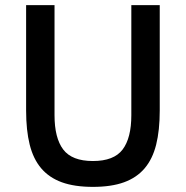

<svg xmlns="http://www.w3.org/2000/svg" viewBox="-20 -718 726 750"><path d="M193 -698V-268Q193 -179 227 -134Q261 -89 343 -89Q425 -89 459 -134Q493 -179 493 -268V-698H604V-286Q604 -209 590 -153Q576 -97 545 -60.5Q514 -24 464.5 -6Q415 12 343 12Q271 12 221.5 -6Q172 -24 141 -60.5Q110 -97 96 -153Q82 -209 82 -286V-698Z"/></svg>

Font: IBM Plex Sans Hebrew Medm
Style: Regular
Weight: 500
Designer: Mike Abbink, Paul van der Laan, Pieter van Rosmalen, Yanek Iontef
Foundry: Bold Monday
Version: Version 1.3